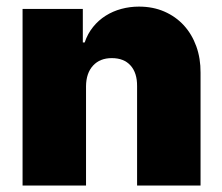

<svg xmlns="http://www.w3.org/2000/svg" viewBox="-20 -573 686 593"><path d="M49.7 -545.5H235.8V-441.8H241.5Q250.7 -469.1 267.6 -489.9Q284.4 -510.7 306.5 -524.5Q328.5 -538.4 354.8 -545.5Q381 -552.6 409.1 -552.6Q452.4 -552.6 487.6 -537.3Q522.7 -522 547.8 -494.7Q572.8 -467.3 586.3 -429.9Q599.8 -392.4 599.4 -348V0H403.4V-306.8Q403.8 -347.7 383.3 -370.6Q362.9 -393.5 325.3 -393.5Q288.7 -393.5 267.4 -370.4Q246.1 -347.3 245.7 -306.8V0H49.7Z"/></svg>

Font: Inter P Black
Style: Regular
Weight: 900
Designer: Rasmus Andersson
Foundry: rsms
Version: Version 3.018;git-588b23468